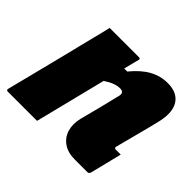

<svg xmlns="http://www.w3.org/2000/svg" viewBox="-162 -725 897 897"><g transform="rotate(45 286.0 -277.0)"><path d="M107 -547H300Q312 -547 308 -536Q303 -517 298.5 -498.5Q294 -480 289 -461H309Q350 -511 392 -534Q434 -557 481 -557Q545 -557 571 -515Q597 -473 577 -394Q564 -340 549.5 -286Q535 -232 521 -177Q519 -171 522 -168Q525 -165 530 -165H562Q552 -126 542.5 -86.5Q533 -47 523 -8Q520 3 509 3H426Q380 3 350.5 -18Q321 -39 311 -73.5Q301 -108 311 -150Q324 -199 336.5 -248.5Q349 -298 362 -352Q370 -382 341 -382Q324 -382 305 -375Q286 -368 262 -352Q240 -264 218 -176Q196 -88 174 0H-19Q-30 0 -27 -11Q1 -121 28.5 -230.5Q56 -340 83 -449Q90 -476 96 -501Q102 -526 107 -547Z"/></g></svg>

Font: Recursive Mn Lnr St Blk
Style: Italic
Weight: 900
Italic angle: -15°
Monospace: yes
Version: Version 1.079;hotconv 1.0.112;makeotfexe 2.5.65598; ttfautoh